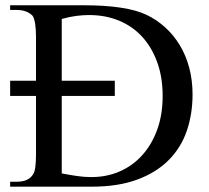

<svg xmlns="http://www.w3.org/2000/svg" viewBox="-20 -701 784 721"><path d="M703.1 -346.2Q703.1 -273.9 681.9 -210.9Q660.6 -147.9 614.7 -101.1Q568.8 -54.2 496.8 -27.1Q424.8 0 323.2 0H18.1V-18.6H43.5Q87.9 -18.6 104.5 -46.9Q115.2 -62 115.2 -120.6V-340.8H18.1V-397.9H115.2V-561.5Q115.2 -623.5 102.1 -642.1Q80.6 -663.6 43.5 -663.6H18.1V-681.2H294.4Q454.1 -681.2 529.8 -645.5Q567.9 -627.4 599.9 -598.6Q631.8 -569.8 655 -531.5Q678.2 -493.2 690.7 -446.3Q703.1 -399.4 703.1 -346.2ZM590.8 -340.8Q590.8 -411.1 570.3 -467.5Q549.8 -523.9 513.7 -563.2Q477.5 -602.5 426.8 -623.5Q376 -644.5 314.5 -644.5Q292.5 -644.5 267.3 -641.4Q242.2 -638.2 211.9 -629.9V-397.9H411.1V-340.8H211.9V-49.8Q244.1 -43.5 270.8 -39.8Q297.4 -36.1 318.8 -36.1Q377.4 -35.2 427 -56.2Q476.6 -77.1 512.9 -116.9Q549.3 -156.7 570.1 -213.4Q590.8 -270 590.8 -340.8Z"/></svg>

Font: Simplified Naskh
Style: Regular
Weight: 400
Designer: SIL International
Foundry: Arabeyes
Version: 1.02_alpha